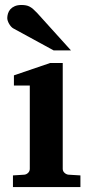

<svg xmlns="http://www.w3.org/2000/svg" viewBox="-20 -754 373 774"><path d="M32.2 0V-46.9L78.1 -49.8Q86.9 -50.8 93.5 -57.4Q100.1 -64 100.1 -73.2V-409.2H36.1V-450.2L182.1 -500H232.9V-73.2Q232.9 -64 240 -57.4Q247.1 -50.8 255.9 -49.8L304.2 -46.9V0ZM196.3 -550.8 34.2 -639.2Q28.8 -642.1 24.4 -647.2Q20 -652.3 16.6 -658.2Q13.2 -664.1 11.2 -670.2Q9.3 -676.3 9.3 -681.2Q9.3 -689.9 12.2 -699.5Q15.1 -709 21.7 -716.6Q28.3 -724.1 39.3 -729Q50.3 -733.9 66.4 -733.9Q76.7 -733.9 84.5 -732.4Q92.3 -731 99.4 -727.3Q106.4 -723.6 113.5 -717.5Q120.6 -711.4 129.4 -702.1L266.1 -550.8Z"/></svg>

Font: Charis SIL Viet
Style: Bold
Weight: 700
Foundry: SIL International
Version: Version 5.000